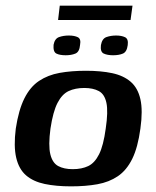

<svg xmlns="http://www.w3.org/2000/svg" viewBox="-20 -655 555 681"><path d="M232 6Q179 6 138.5 -2.5Q98 -11 72.5 -33Q47 -55 37.5 -95.5Q28 -136 36 -199Q46 -265 66.5 -306Q87 -347 118.5 -368Q150 -389 191.5 -396.5Q233 -404 285 -404Q338 -404 378 -395.5Q418 -387 443.5 -365Q469 -343 478 -303Q487 -263 478 -199Q469 -132 449 -91.5Q429 -51 398 -30Q367 -9 325.5 -1.5Q284 6 232 6ZM238 -55Q270 -55 293 -66Q316 -77 331.5 -108Q347 -139 355 -199Q364 -259 357.5 -290Q351 -321 330.5 -332Q310 -343 279 -343Q247 -343 223.5 -332Q200 -321 184 -290Q168 -259 159 -199Q151 -139 158.5 -108Q166 -77 186.5 -66Q207 -55 238 -55ZM381 -459Q361 -459 348 -465Q335 -471 338 -495Q342 -518 357.5 -523.5Q373 -529 392 -529Q411 -529 423.5 -523Q436 -517 433 -495Q430 -471 416 -465Q402 -459 381 -459ZM213 -459Q192 -459 180 -465Q168 -471 170 -496Q174 -518 189.5 -523.5Q205 -529 224 -529Q244 -529 256 -523Q268 -517 264 -496Q262 -471 247.5 -465Q233 -459 213 -459ZM186 -584 192 -635H450L443 -584Z"/></svg>

Font: Genos SemiBold
Style: Italic
Weight: 600
Italic angle: -8°
Version: Version 1.010